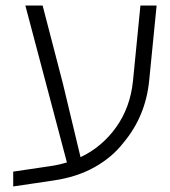

<svg xmlns="http://www.w3.org/2000/svg" viewBox="-20 -650 616 695"><path d="M27.8 24.9V-28.8L163.1 -48.8Q190.9 -52.7 222.2 -62L71.8 -629.9H134.3L208 -346.2L271.5 -81.1Q349.1 -117.7 400.4 -189.5Q451.7 -261.2 461.4 -357.4L488.3 -629.9H546.9L520 -358.4Q507.3 -229.5 427.2 -133.8Q386.2 -80.6 322 -44.7Q257.8 -8.8 172.9 3.4Q130.9 9.8 94.5 15.1Q58.1 20.5 27.8 24.9Z"/></svg>

Font: Open Sans Light
Style: Regular
Weight: 300
Designer: Monotype Design Team
Foundry: Monotype Imaging Inc.
Version: Version 3.000; ttfautohint (v1.8.4)